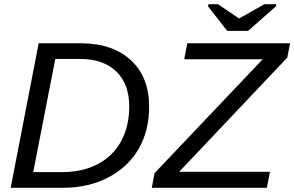

<svg xmlns="http://www.w3.org/2000/svg" viewBox="-20 -894 1401 914"><path d="M363.3 -688Q515.6 -688 602.8 -607.7Q689.9 -527.3 689.9 -386.2Q689.9 -271 639.6 -184.6Q589.4 -98.1 494.9 -49.1Q400.4 0 280.8 0H30.8L164.1 -688ZM138.2 -74.7H276.9Q372.1 -74.7 444.8 -112.5Q517.6 -150.4 556.4 -221.4Q595.2 -292.5 595.2 -387.2Q595.2 -494.1 533.7 -553.7Q472.2 -613.3 361.3 -613.3H243.2ZM1250.5 0H702.6L715.8 -69.8L1230.5 -611.8H856.9L871.6 -688H1360.8L1347.7 -620.1L833 -76.2H1265.1ZM1161.1 -747.1H1061.5L970.2 -863.8L972.2 -874H1017.6L1117.7 -806.2H1118.7L1238.8 -874H1295.4L1293.5 -863.8Z"/></svg>

Font: Liberation Sans
Style: Italic
Weight: 400
Italic angle: -12°
Designer: Steve Matteson
Foundry: Ascender Corporation
Version: Version 2.1.5